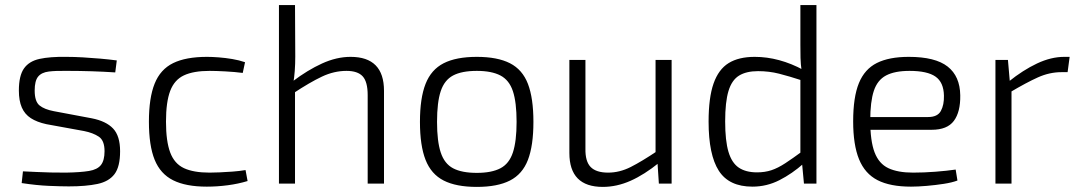

<svg xmlns="http://www.w3.org/2000/svg" viewBox="-20 -720 4235 753"><path d="M240 -497Q271 -497 305.5 -495Q340 -493 374 -490Q408 -487 438 -483L432 -436Q387 -439 340 -440.5Q293 -442 248 -442Q200 -443 171.5 -439.5Q143 -436 129.5 -419.5Q116 -403 116 -365Q116 -322 135 -306.5Q154 -291 191 -284L340 -256Q396 -245 423.5 -216Q451 -187 451 -127Q451 -66 429 -37Q407 -8 362 1.5Q317 11 250 11Q221 11 172.5 9Q124 7 65 -2L70 -48Q97 -47 124 -45.5Q151 -44 179.5 -43.5Q208 -43 239 -43Q296 -44 329 -49.5Q362 -55 376 -73Q390 -91 390 -127Q390 -169 367.5 -184Q345 -199 310 -206L162 -233Q125 -241 101 -256.5Q77 -272 65.5 -298.5Q54 -325 54 -365Q54 -423 74 -451.5Q94 -480 135 -489Q176 -498 240 -497Z M792 -497Q812 -497 838 -495Q864 -493 891 -488.5Q918 -484 941 -476L932 -434Q901 -438 864 -440Q827 -442 802 -442Q739 -442 701.5 -424.5Q664 -407 647.5 -363.5Q631 -320 631 -243Q631 -166 647.5 -122Q664 -78 701.5 -60.5Q739 -43 802 -43Q817 -43 841 -44Q865 -45 892 -47Q919 -49 943 -53L951 -10Q915 1 873.5 6.5Q832 12 791 12Q709 12 659 -13Q609 -38 586.5 -93.5Q564 -149 564 -243Q564 -336 586.5 -392Q609 -448 659 -472.5Q709 -497 792 -497Z M1355 -497Q1486 -497 1486 -364V0H1422V-347Q1422 -399 1402.5 -420.5Q1383 -442 1339 -442Q1290 -442 1242.5 -419.5Q1195 -397 1130 -354L1128 -401Q1186 -445 1243 -471Q1300 -497 1355 -497ZM1137 -700 1138 -499Q1138 -469 1136 -442Q1134 -415 1130 -393L1137 -378V0H1074V-700Z M1850 -497Q1931 -497 1980 -472Q2029 -447 2050.5 -391Q2072 -335 2072 -242Q2072 -149 2050.5 -93Q2029 -37 1980 -12Q1931 13 1850 13Q1769 13 1720 -12Q1671 -37 1649 -93Q1627 -149 1627 -242Q1627 -335 1649 -391Q1671 -447 1720 -472Q1769 -497 1850 -497ZM1850 -442Q1791 -442 1757 -424Q1723 -406 1708.5 -362.5Q1694 -319 1694 -242Q1694 -166 1708.5 -122Q1723 -78 1757 -60Q1791 -42 1850 -42Q1908 -42 1942.5 -60Q1977 -78 1991.5 -122Q2006 -166 2006 -242Q2006 -319 1991.5 -362.5Q1977 -406 1942.5 -424Q1908 -442 1850 -442Z M2276 -485V-137Q2275 -87 2296.5 -65Q2318 -43 2365 -43Q2410 -43 2453.5 -65Q2497 -87 2558 -128L2565 -82Q2507 -35 2453 -11Q2399 13 2344 13Q2213 13 2213 -120V-485ZM2614 -485V0H2564L2558 -91L2551 -106V-485Z M2940 -497Q2988 -497 3036 -484Q3084 -471 3130 -446L3127 -404Q3075 -421 3035.5 -431Q2996 -441 2953 -441Q2907 -441 2878.5 -423.5Q2850 -406 2837 -363Q2824 -320 2824 -244Q2824 -168 2837 -124.5Q2850 -81 2877.5 -62.5Q2905 -44 2949 -44Q2980 -44 3005.5 -52.5Q3031 -61 3060 -80Q3089 -99 3127 -127L3132 -79Q3087 -39 3037 -13.5Q2987 12 2931 12Q2839 12 2799 -50.5Q2759 -113 2759 -243Q2759 -337 2778.5 -392.5Q2798 -448 2837.5 -472.5Q2877 -497 2940 -497ZM3182 -700V0H3133L3125 -85L3119 -91V-426L3124 -441Q3120 -469 3119.5 -493Q3119 -517 3119 -545V-700Z M3544 -497Q3648 -497 3696.5 -459Q3745 -421 3746 -346Q3747 -281 3721 -246Q3695 -211 3634 -211H3353V-261H3620Q3657 -261 3670 -285Q3683 -309 3682 -345Q3681 -397 3649 -419.5Q3617 -442 3547 -442Q3489 -442 3455 -424Q3421 -406 3407 -363.5Q3393 -321 3393 -248Q3393 -167 3410 -122.5Q3427 -78 3464 -60.5Q3501 -43 3561 -43Q3603 -43 3648.5 -46.5Q3694 -50 3728 -55L3735 -12Q3714 -4 3681.5 1Q3649 6 3614.5 9Q3580 12 3553 12Q3471 12 3421.5 -13.5Q3372 -39 3349 -95.5Q3326 -152 3326 -244Q3326 -339 3348.5 -394Q3371 -449 3419 -473Q3467 -497 3544 -497Z M3933 -485 3941 -393 3947 -378V0H3884V-485ZM4175 -497 4167 -437H4143Q4096 -437 4050.5 -416.5Q4005 -396 3941 -358L3936 -400Q3992 -445 4047 -471Q4102 -497 4154 -497Z"/></svg>

Font: Exo 2 Light
Style: Regular
Weight: 300
Designer: Natanael Gama
Foundry: Natanael Gama
Version: Version 2.010